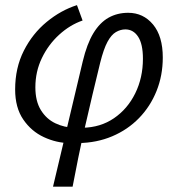

<svg xmlns="http://www.w3.org/2000/svg" viewBox="-20 -535 675 734"><path d="M182.7 178.5 296.3 -300.3Q312.4 -367.5 337 -408.1Q361.6 -448.6 395 -467.4Q428.5 -486.1 470 -486.1Q527.8 -486.1 565.1 -441.3Q602.3 -396.5 602.3 -315.1Q602.3 -246.5 578.5 -187.3Q554.7 -128 511.4 -83.5Q468.1 -39 409 -14Q350 11 279.3 12L295.6 -46.6Q363.8 -47.6 415.8 -83.1Q467.8 -118.7 497.1 -178.4Q526.4 -238.1 526.4 -310.5Q526.4 -366.5 508.1 -394.6Q489.7 -422.6 459.3 -422.6Q440.6 -422.6 423 -412.3Q405.5 -402.1 390.9 -375.1Q376.2 -348 363 -295.2Q348.6 -236.9 334 -175Q319.4 -113.2 305.3 -51.7Q291.2 9.8 279.2 68.3Q267.2 126.8 257.6 178.5ZM245.7 12Q196 11.6 147.9 -10.7Q99.8 -32.9 68.9 -78.2Q37.9 -123.4 37.9 -193Q37.9 -275.6 71.1 -341.1Q104.2 -406.6 158.6 -451.3Q213 -496 274.2 -515.4L295.7 -456.6Q247.4 -439.9 206.1 -402.2Q164.7 -364.4 140 -312.8Q115.2 -261.2 115.2 -201.2Q115.2 -148.4 136.2 -114.2Q157.3 -80 191.6 -63.7Q225.9 -47.3 265.7 -46.6Z"/></svg>

Font: Source Sans 3
Style: Italic
Weight: 200
Italic angle: -11°
Designer: Paul D. Hunt
Foundry: Adobe
Version: Version 3.046;hotconv 1.0.118;makeotfexe 2.5.65603